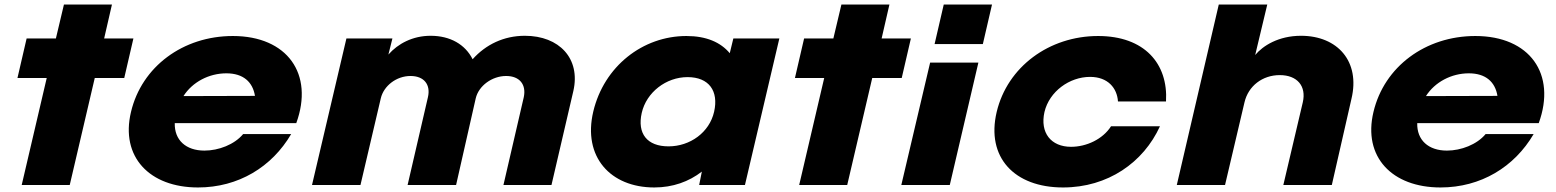

<svg xmlns="http://www.w3.org/2000/svg" viewBox="-20 -820 6898 851"><path d="M76.2 0H289.1L400 -474.3H530.7L571.3 -649.5H441.6L476.2 -800H263.4L227.7 -649.5H98L57.4 -474.3H187.1Z M793.2 -394.1C832.8 -456.4 906.1 -495 983.3 -495C1058.6 -495 1100.2 -456.4 1110.1 -395ZM857.6 10.9C1036.8 10.9 1185.3 -80.2 1270.5 -225.7H1057.6C1019 -179.2 948.7 -152.5 886.3 -152.5C804.1 -152.5 752.6 -199 754.6 -274.3H1293.2C1372.4 -492.1 1253.6 -660.4 1012 -660.4C791.3 -660.4 608.1 -524.8 560.6 -323.8C513 -124.8 642.7 10.9 857.6 10.9Z M1362.9 0H1577.7L1667.8 -384.2C1680.7 -439.6 1737.1 -483.2 1799.5 -483.2C1859.9 -483.2 1889.6 -444.6 1876.7 -389.1L1786.6 0H2001.5L2088.6 -384.2C2101.5 -439.6 2160.9 -483.2 2223.3 -483.2C2283.7 -483.2 2313.4 -444.6 2301.5 -389.1L2211.4 0H2424.3L2521.3 -416.8C2554 -560.4 2458.9 -661.4 2306.4 -661.4C2213.4 -661.4 2133.2 -622.8 2074.8 -557.4C2042.1 -622.8 1975.8 -661.4 1888.6 -661.4C1809.4 -661.4 1744.1 -626.7 1701.5 -578.2L1719.3 -649.5H1515.4Z M2824.4 -319.8C2845.2 -410.9 2932.3 -478.2 3027.4 -478.2C3122.4 -478.2 3166 -416.8 3145.2 -324.8C3124.4 -232.7 3038.3 -171.3 2943.2 -171.3C2848.2 -171.3 2803.6 -227.7 2824.4 -319.8ZM2879.9 10.9C2962 10.9 3033.3 -14.9 3090.8 -59.4L3078.9 0H3281.8L3434.3 -649.5H3230.4L3214.5 -584.2C3173.9 -632.7 3110.6 -660.4 3022.4 -660.4C2828.4 -660.4 2657.1 -525.7 2609.6 -325.7C2562 -124.8 2685.8 10.9 2879.9 10.9Z M3522.2 0H3735.1L3846 -474.3H3976.7L4017.3 -649.5H3887.6L3922.2 -800H3709.4L3673.7 -649.5H3544L3503.4 -474.3H3633.1Z M4122.4 -624.8H4336.3L4376.9 -800H4163ZM3974.9 0H4189.7L4316.5 -542.6H4102.6Z M4691.6 10.9C4890.6 10.9 5048.1 -100 5121.3 -260.4H4904.5C4867.9 -203 4795.6 -169.3 4727.3 -169.3C4638.2 -169.3 4588.7 -231.7 4609.4 -323.8C4631.2 -414.9 4720.3 -479.2 4811.4 -479.2C4890.6 -479.2 4931.2 -429.7 4935.2 -370.3H5148.1C5158 -538.6 5052 -660.4 4847.1 -660.4C4630.2 -660.4 4445.1 -523.8 4397.6 -323.8C4350 -122.8 4475.8 10.9 4691.6 10.9Z M5195.9 0H5409.7L5495.9 -366.3C5512.7 -438.6 5575.1 -487.1 5652.3 -487.1C5729.5 -487.1 5771.1 -438.6 5754.3 -366.3L5668.1 0H5883L5970.1 -382.2C6009.7 -547.5 5908.7 -661.4 5746.4 -661.4C5646.4 -661.4 5577.1 -616.8 5543.4 -576.2L5596.9 -800H5382Z M6300.2 -394.1C6339.8 -456.4 6413.1 -495 6490.3 -495C6565.6 -495 6607.2 -456.4 6617.1 -395ZM6364.6 10.9C6543.8 10.9 6692.3 -80.2 6777.5 -225.7H6564.6C6526 -179.2 6455.7 -152.5 6393.3 -152.5C6311.1 -152.5 6259.6 -199 6261.6 -274.3H6800.2C6879.4 -492.1 6760.6 -660.4 6519 -660.4C6298.3 -660.4 6115.1 -524.8 6067.6 -323.8C6020 -124.8 6149.7 10.9 6364.6 10.9Z"/></svg>

Font: Calandify
Style: Semi Bold Italic
Weight: 700
Italic angle: -12°
Designer: Larry Fischer
Foundry: Larry Fischer
Version: Version 1.0; ttfautohint (v1.8.4.7-5d5b)